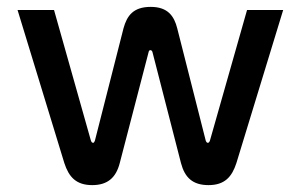

<svg xmlns="http://www.w3.org/2000/svg" viewBox="-20 -529 874 558"><path d="M328 -55 412 -378C413 -385 421 -385 423 -378L506 -55C517 -13 540 9 586 9C633 9 654 -15 667 -55L803 -500H698L590 -120C588 -115 586 -114 584 -114C582 -114 580 -115 578 -120L495 -447C486 -482 468 -509 418 -509C367 -509 349 -483 339 -447L256 -121C254 -115 252 -114 251 -114C248 -114 246 -115 244 -121L137 -500H31L167 -55C180 -15 201 9 248 9C292 9 317 -12 328 -55Z"/></svg>

Font: LT Wave Alt Medium
Style: Regular
Weight: 500
Designer: Daniel Lyons
Version: Version 2.5 (Glyphs App)